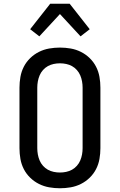

<svg xmlns="http://www.w3.org/2000/svg" viewBox="-20 -997 640 1025"><path d="M300 8Q271 8 242.5 3Q214 -2 188 -15Q162 -28 141 -48.5Q120 -69 107 -94.5Q94 -120 89 -148.5Q84 -177 84 -206V-529Q84 -558 89 -586.5Q94 -615 107 -640.5Q120 -666 141 -686.5Q162 -707 188 -720Q214 -733 242.5 -738Q271 -743 300 -743Q329 -743 357.5 -738Q386 -733 412 -720Q438 -707 459 -686.5Q480 -666 493 -640.5Q506 -615 511 -586.5Q516 -558 516 -529V-206Q516 -177 511 -148.5Q506 -120 493 -94.5Q480 -69 459 -48.5Q438 -28 412 -15Q386 -2 357.5 3Q329 8 300 8ZM300 -76Q317 -76 333.5 -79.5Q350 -83 364.5 -91Q379 -99 390.5 -112Q402 -125 408.5 -140.5Q415 -156 418 -172.5Q421 -189 421 -206V-529Q421 -546 418 -562.5Q415 -579 408.5 -594.5Q402 -610 390.5 -623Q379 -636 364.5 -644Q350 -652 333.5 -655.5Q317 -659 300 -659Q283 -659 266.5 -655.5Q250 -652 235.5 -644Q221 -636 209.5 -623Q198 -610 191.5 -594.5Q185 -579 182 -562.5Q179 -546 179 -529V-206Q179 -189 182 -172.5Q185 -156 191.5 -140.5Q198 -125 209.5 -112Q221 -99 235.5 -91Q250 -83 266.5 -79.5Q283 -76 300 -76ZM190 -803 141 -841 248 -977H352L459 -841L410 -803L300 -922Z"/></svg>

Font: Iosevka Etoile Medium
Style: Regular
Weight: 500
Designer: Belleve Invis
Foundry: Belleve Invis
Version: Version 22.1.2; ttfautohint (v1.8.4)